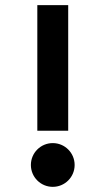

<svg xmlns="http://www.w3.org/2000/svg" viewBox="-20 -721 410 746"><path d="M125 -213H245V-701H125ZM100 -80C100 -33 138 5 185 5C232 5 270 -33 270 -80C270 -127 232 -165 185 -165C138 -165 100 -127 100 -80Z"/></svg>

Font: Grotesk 03
Style: Bold
Weight: 500
Designer: Frank Adebiaye, contributions by Jérémy Landes, Ariel Martín Pérez
Foundry: Velvetyne Type Foundry
Version: Version 3.000;Glyphs 3.1.2 (3150)